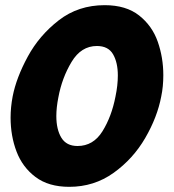

<svg xmlns="http://www.w3.org/2000/svg" viewBox="-20 -710 675 743"><path d="M21 -255Q21 -295 29 -337Q43 -409 87.5 -491Q132 -573 207.5 -631.5Q283 -690 385 -690Q468 -690 518.5 -650Q569 -610 590.5 -548.5Q612 -487 612 -419Q612 -375 604 -337Q589 -257 542 -176Q495 -95 419.5 -41Q344 13 248 13Q168 13 117.5 -25Q67 -63 44 -123.5Q21 -184 21 -255ZM198 -261Q198 -209 217.5 -177Q237 -145 280 -145Q341 -145 376.5 -202Q412 -259 427 -337Q436 -380 436 -418Q436 -468 417.5 -500Q399 -532 355 -532Q294 -532 257 -470.5Q220 -409 206 -334Q198 -294 198 -261Z"/></svg>

Font: Teachers ExtraBold
Style: Italic
Weight: 800
Designer: Alfredo Marco Pradil & Chank Diesel
Version: Version 0.009